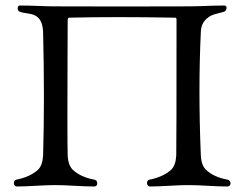

<svg xmlns="http://www.w3.org/2000/svg" viewBox="-20 -672 882 695"><path d="M225 -109Q227 -73 244 -57Q272 -31 320 -22Q332 -20 332 -8.5Q332 3 320 3Q291 3 249 0.5Q207 -2 180 -2Q153 -2 110.5 0.5Q68 3 41 3Q35 3 32 -2.5Q29 -8 31 -14.5Q33 -21 41 -22Q89 -32 117 -57Q134 -73 136 -109Q142 -309 136 -557Q134 -595 116 -610Q105 -620 82 -623Q59 -626 51 -630Q46 -632 44.5 -637.5Q43 -643 45 -647.5Q47 -652 51 -652Q82 -652 119 -650.5Q156 -649 180 -649Q421 -648 662 -649Q687 -649 724.5 -650.5Q762 -652 792 -652Q801 -652 800 -642.5Q799 -633 792 -630Q787 -628 764.5 -622.5Q742 -617 730 -606Q708 -588 707 -557Q697 -348 707 -109Q709 -73 726 -57Q754 -31 802 -22Q810 -21 813 -14.5Q816 -8 813 -2.5Q810 3 802 3Q773 3 731 0.5Q689 -2 662 -2Q635 -2 592.5 0.5Q550 3 523 3Q517 3 514 -2.5Q511 -8 513 -14.5Q515 -21 523 -22Q571 -32 599 -57Q616 -73 618 -109Q619 -147 619 -601Q619 -608 614 -608Q395 -612 230 -608Q225 -608 225 -597Q225 -589 224.5 -470Q224 -351 224 -246.5Q224 -142 225 -109Z"/></svg>

Font: EB Garamond 12 All SC
Style: AllSC
Weight: 400
Version: Version 0.016 ; ttfautohint (v0.97) -l 8 -r 50 -G 200 -x 0 -